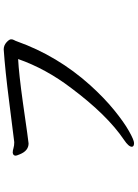

<svg xmlns="http://www.w3.org/2000/svg" viewBox="127 -837 746 1040"><g transform="rotate(-90 500.0 -317.0)"><path d="M245.1 36.1Q225.1 36.1 225.1 23.9Q225.1 6.8 262.2 -18.1Q397 -108.9 543 -304.2Q647.9 -441.9 700.2 -591.8Q622.1 -587.9 463.9 -565.9Q251 -535.2 243.2 -535.2Q203.1 -535.2 184.1 -583Q176.8 -600.1 176.8 -605Q176.8 -619.1 192.9 -621.1Q205.1 -621.1 218 -616.9Q231 -612.8 250 -612.8Q304.2 -619.1 471.2 -640.6Q638.2 -662.1 752 -669.9Q773.9 -669.9 790.5 -655Q807.1 -640.1 807.1 -629.9Q807.1 -621.1 803 -614Q798.8 -606.9 795.9 -598.1Q717.8 -378.9 559.1 -202.1Q490.2 -126 424.6 -72.5Q358.9 -19 310.1 8.5Q261.2 36.1 245.1 36.1Z"/></g></svg>

Font: LXGW WenKai Screen
Style: Regular
Weight: 400
Designer: LXGW / Fontworks Inc.
Foundry: LXGW / Fontworks Inc.
Version: Version 1.510;January 18,2025